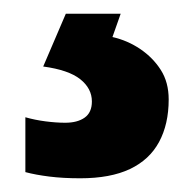

<svg xmlns="http://www.w3.org/2000/svg" viewBox="-20 -20 279 280"><path d="M226 125Q226 161 212 187Q198 213 169.5 226.5Q141 240 97 240Q72 240 52 237.5Q32 235 17 231V151Q31 155 46.5 157Q62 159 75 159Q93 159 103.5 151.5Q114 144 114 128Q114 109 97 95.5Q80 82 43 77L76 0H156L144 34Q166 39 184.5 51.5Q203 64 214.5 82Q226 100 226 125Z"/></svg>

Font: Noto Sans Display SemiCondensed
Style: Regular
Weight: 400
Width: 4
Version: Version 2.003